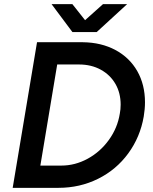

<svg xmlns="http://www.w3.org/2000/svg" viewBox="-20 -903 735 923"><path d="M158 -700H378Q467 -699 535 -662.5Q603 -626 640 -561Q677 -496 677 -411Q677 -379 671 -343Q654 -244 596.5 -165.5Q539 -87 451.5 -43.5Q364 0 261 0H41ZM275 -107Q341 -107 401.5 -140Q462 -173 503.5 -230.5Q545 -288 556 -357Q560 -377 560 -400Q560 -456 535 -499.5Q510 -543 464.5 -568Q419 -593 360 -593H255L174 -107ZM228 -883H328L389 -806L475 -883H591L445 -749H328Z"/></svg>

Font: Oak Sans Semibold
Style: Italic
Weight: 600
Italic angle: -9.49998°
Foundry: Erik Kennedy, Walven
Version: Version 1.000